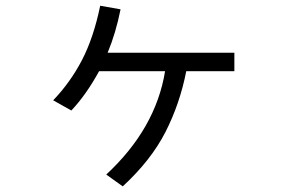

<svg xmlns="http://www.w3.org/2000/svg" viewBox="-20 -620 1040 682"><path d="M168.9 -263.7Q230.5 -328.1 271.5 -407.2Q312.5 -486.3 335.9 -599.6L408.2 -586.9Q391.6 -502.9 362.3 -432.6H812.5V-367.2H641.6Q619.1 -252 567.9 -151.4Q516.6 -50.8 416 42L357.4 0Q533.2 -163.1 566.4 -367.2H332Q286.1 -283.2 233.4 -227.5Z"/></svg>

Font: Gothic A1
Style: Regular
Weight: 400
Designer: HanYang I&C Co.,Ltd.
Foundry: HanYang I&C Co.,Ltd.
Version: Version 2.50